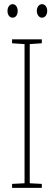

<svg xmlns="http://www.w3.org/2000/svg" viewBox="-20 -903 259 923"><path d="M16 -850C16 -833 25 -818 41 -818C55 -818 65 -831 65 -850C65 -869 55 -883 41 -883C25 -883 16 -867 16 -850ZM157 -851C157 -833 167 -818 182 -818C197 -818 207 -832 207 -851C207 -870 196 -883 182 -883C167 -883 157 -868 157 -851ZM181 0V-19L123 -22V-691L181 -695V-714H38V-695L98 -691V-22L38 -19V0Z"/></svg>

Font: Noto Sans Ethiopic ExtraCondensed Thin
Style: Regular
Weight: 100
Width: 2
Designer: Monotype Design Team
Foundry: Monotype Imaging Inc.
Version: Version 2.102